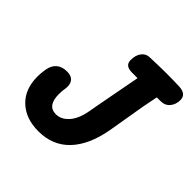

<svg xmlns="http://www.w3.org/2000/svg" viewBox="-180 -866 1030 1030"><g transform="rotate(45 335.5 -351.0)"><path d="M671 -655Q671 -622 652 -599Q633 -576 598 -576H571Q554 -498 535 -378Q531 -357 527 -330.5Q523 -304 517 -272Q493 -140 425.5 -69Q358 2 250 2Q154 2 96.5 -52.5Q39 -107 39 -203Q39 -226 44 -259Q50 -295 72.5 -314.5Q95 -334 133 -334Q163 -334 177.5 -319Q192 -304 192 -279Q192 -269 191 -264Q187 -241 187 -217Q187 -129 252 -129Q292 -129 324 -165Q356 -201 368 -271L375 -311Q411 -506 425 -576H385Q356 -576 343 -586.5Q330 -597 330 -619Q330 -656 347 -678Q364 -700 389 -701Q461 -704 516 -704Q579 -704 619 -702Q671 -698 671 -655Z"/></g></svg>

Font: Mali
Style: Bold Italic
Weight: 700
Italic angle: -10°
Version: Version 1.000; ttfautohint (v1.6)